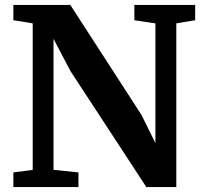

<svg xmlns="http://www.w3.org/2000/svg" viewBox="-20 -763 830 783"><path d="M34.5 0V-59.9L113.4 -70.3V-667.7Q100.4 -670.1 87.1 -672.2Q73.8 -674.3 60.7 -676.5Q47.6 -678.7 34.5 -680.5V-743H266.7L557.2 -293.9L613.8 -179.2V-667.7L528 -680.5V-743H775.9V-680.5L699 -667.7V0H576.9L268.1 -472L198.2 -604.7V-70.4L299.9 -59.9V0Z"/></svg>

Font: Merriweather Light
Style: Regular
Weight: 300
Designer: Eben Sorkin
Foundry: Eben Sorkin
Version: Version 2.100